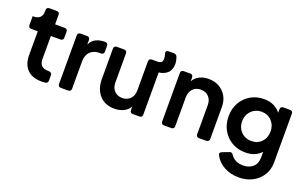

<svg xmlns="http://www.w3.org/2000/svg" viewBox="-97 -1130 2886 1809"><g transform="rotate(20 1346.0 -225.5)"><path d="M309 6Q217 6 166.5 -44.5Q116 -95 116 -187V-427H52Q22 -427 22 -457V-544H32Q72 -544 94 -565Q116 -586 116 -626V-638Q116 -668 146 -668H217Q247 -668 247 -638V-544H342Q372 -544 372 -514V-457Q372 -427 342 -427H247V-194Q247 -153 269 -131Q291 -109 339 -109H343Q353 -109 363.5 -102.5Q374 -96 374 -81V-28Q374 1 347 4Q337 5 327 5.5Q317 6 309 6Z M504 0Q474 0 474 -30V-514Q474 -544 504 -544H567Q597 -544 597 -514V-468Q618 -513 656 -531.5Q694 -550 744 -550H746Q776 -550 776 -520V-464Q776 -434 746 -434H729Q674 -434 639.5 -399.5Q605 -365 605 -303V-30Q605 0 575 0Z M1042 12Q946 12 891.5 -49.5Q837 -111 837 -211V-514Q837 -544 867 -544H938Q968 -544 968 -514V-222Q968 -170 998.5 -139Q1029 -108 1078 -108Q1126 -108 1157 -139.5Q1188 -171 1188 -225V-514Q1188 -544 1218 -544H1281Q1294 -544 1308.5 -552.5Q1323 -561 1323 -594Q1323 -603 1321 -614Q1319 -625 1315 -637Q1310 -652 1316.5 -661.5Q1323 -671 1340 -671H1391Q1417 -671 1426 -648Q1431 -633 1435 -617Q1439 -601 1439 -582Q1439 -521 1406 -489.5Q1373 -458 1319 -452V-30Q1319 0 1289 0H1225Q1195 0 1195 -30V-66Q1174 -27 1133.5 -7.5Q1093 12 1042 12Z M1538 0Q1508 0 1508 -30V-514Q1508 -544 1538 -544H1601Q1631 -544 1631 -514V-477Q1653 -516 1693 -536Q1733 -556 1785 -556Q1845 -556 1891 -529.5Q1937 -503 1963.5 -457Q1990 -411 1990 -350V-30Q1990 0 1960 0H1889Q1859 0 1859 -30V-319Q1859 -373 1828.5 -404.5Q1798 -436 1749 -436Q1700 -436 1669.5 -404Q1639 -372 1639 -319V-30Q1639 0 1609 0Z M2365 220Q2282 220 2217 184.5Q2152 149 2121 89Q2106 62 2137 50L2203 25Q2227 15 2241 41Q2259 68 2290.5 84Q2322 100 2365 100Q2424 100 2462 66.5Q2500 33 2500 -27V-86Q2442 -22 2343 -22Q2266 -22 2206.5 -57Q2147 -92 2113 -152.5Q2079 -213 2079 -290Q2079 -366 2112.5 -426Q2146 -486 2205.5 -521Q2265 -556 2340 -556Q2446 -556 2507 -480V-514Q2507 -544 2537 -544H2601Q2631 -544 2631 -514V-27Q2631 45 2596.5 100.5Q2562 156 2502 188Q2442 220 2365 220ZM2359 -143Q2421 -143 2460.5 -184Q2500 -225 2500 -289Q2500 -352 2460 -394Q2420 -436 2359 -436Q2317 -436 2284.5 -416.5Q2252 -397 2233.5 -364Q2215 -331 2215 -289Q2215 -247 2233.5 -214Q2252 -181 2284.5 -162Q2317 -143 2359 -143Z"/></g></svg>

Font: Pitagon Sans Text
Style: Bold
Weight: 700
Designer: Travis Tran
Foundry: Pitagon
Version: Version 1.001; ttfautohint (v1.8.4.7-5d5b);gftools[0.9.26]